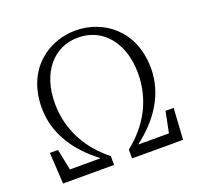

<svg xmlns="http://www.w3.org/2000/svg" viewBox="-129 -883 1055 1022"><g transform="rotate(-20 399.0 -371.5)"><path d="M704 -177 680 -58H509V-61C627 -150 709 -271 709 -416C709 -636 552 -743 399 -743C246 -743 90 -636 90 -416C90 -270 172 -150 290 -61V-58H119L95 -177H49L59 0H348V-50C231 -143 164 -268 164 -416C164 -588 259 -703 399 -703C539 -703 635 -588 635 -416C635 -268 568 -143 450 -50V0H739L750 -177Z"/></g></svg>

Font: Noto Serif CJK JP Light
Style: Regular
Weight: 300
Designer: Ryoko NISHIZUKA 西塚涼子 (kana & ideographs); Frank Grießhammer (Latin, Greek & Cyrillic); Wenlong ZHANG 张文龙 (bopomofo); San
Foundry: Adobe Systems Incorporated
Version: Version 1.001;PS 1.001;hotconv 16.6.54;makeotf.lib2.5.65590